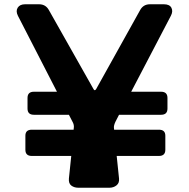

<svg xmlns="http://www.w3.org/2000/svg" viewBox="-20 -880 886 900"><path d="M595 -450H735Q765 -450 765 -421V-371Q765 -342 735 -342H538L521 -309Q513 -292 514 -281L515 -272H725Q755 -272 755 -244V-178Q755 -149 725 -149H527L538 -43Q540 -22 526 -11Q512 0 493 0H347Q328 0 314.5 -10Q301 -20 303 -43L314 -149H129Q99 -149 99 -178V-244Q99 -272 129 -272H325L326 -281Q328 -295 320 -309L303 -342H139Q109 -342 109 -371V-421Q109 -450 139 -450H247L64 -806Q53 -828 63 -844Q73 -860 98 -860H163Q194 -860 209 -833L418 -463Q424 -451 431 -463L637 -833Q652 -860 683 -860H748Q775 -860 783.5 -843.5Q792 -827 781 -806Z"/></svg>

Font: OpenDyslexic3
Style: Bold
Weight: 700
Designer: Abelardo Gonzalez
Version: Version 1.000;PS 001.001;hotconv 1.0.56